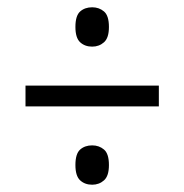

<svg xmlns="http://www.w3.org/2000/svg" viewBox="-20 -621 505 527"><path d="M233 -493Q213 -493 200 -505Q187 -517 187 -547Q187 -578 200 -589.5Q213 -601 233 -601Q252 -601 265.5 -589.5Q279 -578 279 -547Q279 -517 265.5 -505Q252 -493 233 -493ZM50 -329V-386H416V-329ZM233 -114Q213 -114 200 -126Q187 -138 187 -168Q187 -199 200 -210.5Q213 -222 233 -222Q252 -222 265.5 -210.5Q279 -199 279 -168Q279 -138 265.5 -126Q252 -114 233 -114Z"/></svg>

Font: Noto Serif Condensed
Style: Regular
Weight: 400
Width: 3
Designer: Monotype Design Team
Foundry: Monotype Imaging Inc.
Version: Version 2.013; ttfautohint (v1.8.4.7-5d5b)